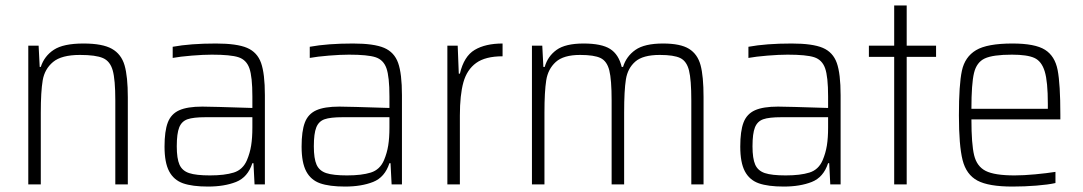

<svg xmlns="http://www.w3.org/2000/svg" viewBox="-20 -678 3982 706"><path d="M84 -510H122L126 -432H130Q143 -472 178 -495Q213 -518 287 -518Q357 -518 391.5 -498.5Q426 -479 438 -438Q450 -397 450 -320V0H404V-309Q404 -385 394.5 -419Q385 -453 358.5 -464.5Q332 -476 274 -476Q206 -476 175 -450Q144 -424 137 -382.5Q130 -341 130 -264V0H84Z M585 -139Q585 -196 597 -227.5Q609 -259 639 -272.5Q669 -286 724 -286Q755 -286 908 -281V-323Q908 -396 897 -427Q886 -458 857 -467.5Q828 -477 759 -477Q728 -477 685 -473.5Q642 -470 615 -465V-506Q680 -518 774 -518Q851 -518 888.5 -502Q926 -486 940 -446.5Q954 -407 954 -328V0H916L912 -78H908Q891 -26 848 -9Q805 8 745 8Q687 8 653 -4Q619 -16 602 -48Q585 -80 585 -139ZM888 -89Q899 -115 903.5 -143Q908 -171 908 -209V-247H736Q691 -247 669.5 -239.5Q648 -232 639 -209.5Q630 -187 630 -140Q630 -95 640 -72.5Q650 -50 675.5 -41.5Q701 -33 752 -33Q806 -33 839.5 -43.5Q873 -54 888 -89Z M1089 -139Q1089 -196 1101 -227.5Q1113 -259 1143 -272.5Q1173 -286 1228 -286Q1259 -286 1412 -281V-323Q1412 -396 1401 -427Q1390 -458 1361 -467.5Q1332 -477 1263 -477Q1232 -477 1189 -473.5Q1146 -470 1119 -465V-506Q1184 -518 1278 -518Q1355 -518 1392.5 -502Q1430 -486 1444 -446.5Q1458 -407 1458 -328V0H1420L1416 -78H1412Q1395 -26 1352 -9Q1309 8 1249 8Q1191 8 1157 -4Q1123 -16 1106 -48Q1089 -80 1089 -139ZM1392 -89Q1403 -115 1407.5 -143Q1412 -171 1412 -209V-247H1240Q1195 -247 1173.5 -239.5Q1152 -232 1143 -209.5Q1134 -187 1134 -140Q1134 -95 1144 -72.5Q1154 -50 1179.5 -41.5Q1205 -33 1256 -33Q1310 -33 1343.5 -43.5Q1377 -54 1392 -89Z M1625 -510H1663L1667 -407H1671Q1686 -471 1725.5 -494.5Q1765 -518 1828 -518V-471Q1765 -471 1731 -446.5Q1697 -422 1684 -375.5Q1671 -329 1671 -253V0H1625Z M1936 -510H1974L1978 -432H1983Q1994 -471 2026.5 -494.5Q2059 -518 2126 -518Q2192 -518 2223.5 -498Q2255 -478 2266 -432H2271Q2283 -471 2316.5 -494.5Q2350 -518 2418 -518Q2482 -518 2513.5 -498.5Q2545 -479 2556 -438.5Q2567 -398 2567 -321V0H2522V-309Q2522 -385 2513.5 -419Q2505 -453 2481.5 -464.5Q2458 -476 2406 -476Q2344 -476 2316 -451.5Q2288 -427 2281.5 -386Q2275 -345 2275 -264V0H2229V-309Q2229 -385 2220.5 -419Q2212 -453 2188.5 -464.5Q2165 -476 2113 -476Q2052 -476 2023.5 -450Q1995 -424 1988.5 -382.5Q1982 -341 1982 -264V0H1936Z M2702 -139Q2702 -196 2714 -227.5Q2726 -259 2756 -272.5Q2786 -286 2841 -286Q2872 -286 3025 -281V-323Q3025 -396 3014 -427Q3003 -458 2974 -467.5Q2945 -477 2876 -477Q2845 -477 2802 -473.5Q2759 -470 2732 -465V-506Q2797 -518 2891 -518Q2968 -518 3005.5 -502Q3043 -486 3057 -446.5Q3071 -407 3071 -328V0H3033L3029 -78H3025Q3008 -26 2965 -9Q2922 8 2862 8Q2804 8 2770 -4Q2736 -16 2719 -48Q2702 -80 2702 -139ZM3005 -89Q3016 -115 3020.5 -143Q3025 -171 3025 -209V-247H2853Q2808 -247 2786.5 -239.5Q2765 -232 2756 -209.5Q2747 -187 2747 -140Q2747 -95 2757 -72.5Q2767 -50 2792.5 -41.5Q2818 -33 2869 -33Q2923 -33 2956.5 -43.5Q2990 -54 3005 -89Z M3268 0V-469H3175V-510H3268V-658H3314V-510H3422V-469H3314V0Z M3879 -239H3552Q3552 -148 3562 -107Q3572 -66 3604.5 -49.5Q3637 -33 3711 -33Q3744 -33 3786.5 -37Q3829 -41 3861 -46V-5Q3835 1 3791 4.5Q3747 8 3703 8Q3615 8 3574 -14Q3533 -36 3519.5 -89.5Q3506 -143 3506 -254Q3506 -367 3517 -418Q3528 -469 3569 -493.5Q3610 -518 3703 -518Q3786 -518 3822.5 -495Q3859 -472 3869 -420.5Q3879 -369 3879 -256ZM3552 -278H3833V-296Q3833 -378 3821.5 -415.5Q3810 -453 3783.5 -465Q3757 -477 3701 -477Q3631 -477 3601 -463Q3571 -449 3561.5 -409.5Q3552 -370 3552 -278Z"/></svg>

Font: Saira Semi Condensed ExtraLight
Style: Regular
Weight: 200
Width: 4
Designer: Hector Gatti with collaboration of the Omnibus-Type team
Foundry: Omnibus-Type
Version: Version 1.001; ttfautohint (v1.8)